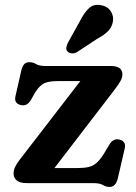

<svg xmlns="http://www.w3.org/2000/svg" viewBox="-20 -742 552 778"><path d="M442 -375.5 200.5 -61H292.5Q320.5 -61 338.8 -65.2Q357 -69.5 371.2 -82Q385.5 -94.5 401 -119L423 -156Q438.5 -181.5 462 -177Q492 -170.5 485.5 -141L457.5 -19.5Q449 15.5 424 15.5Q410 15.5 397.2 7.8Q384.5 0 357.5 0H89Q60 0 47.5 -11Q35 -22 35 -38.5Q35 -51.5 40.5 -64Q46 -76.5 60 -95L305.5 -413.5H215.5Q179 -413.5 160 -405Q141 -396.5 122.5 -367.5L105 -336.5Q89.5 -311 66 -316Q36 -322 42.5 -351.5L66 -455Q70.5 -474 78.2 -482Q86 -490 99.5 -490Q114 -490 126.5 -482.2Q139 -474.5 166 -474.5H430Q476 -474.5 476 -440Q476 -428 468.5 -414.2Q461 -400.5 442 -375.5ZM302 -653Q319 -687.5 338.8 -707.2Q358.5 -727 389.5 -721Q415.5 -716.5 428.5 -696.8Q441.5 -677 437.5 -654.5Q433.5 -632 418.2 -616.2Q403 -600.5 373.5 -584.5L291.5 -530.5Q282 -525.5 271.5 -525.8Q261 -526 254.5 -532.5Q247 -540 248.8 -549.8Q250.5 -559.5 255.5 -569.5Z"/></svg>

Font: Fraunces 9pt SuperSoft SemiBold
Style: Regular
Weight: 600
Version: Version 1.000;[0bf87f6ff]